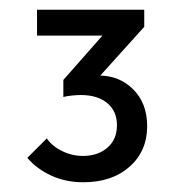

<svg xmlns="http://www.w3.org/2000/svg" viewBox="-20 -708 372 394"><path d="M151 -334Q115 -334 85.5 -347.5Q56 -361 36 -384L76 -424Q87 -408 107.5 -398Q128 -388 150 -388Q181 -388 200.5 -405Q220 -422 220 -451Q220 -480 200 -496.5Q180 -513 146 -513Q138 -513 128 -512Q118 -511 110 -509L136 -543Q153 -549 163.5 -551Q174 -553 183 -553Q225 -553 253.5 -524.5Q282 -496 282 -449Q282 -398 246 -366Q210 -334 151 -334ZM110 -509V-544L207 -654L276 -653L176 -542ZM56 -635V-688H276V-653L227 -635Z"/></svg>

Font: Outfit Thin Light
Style: Regular
Weight: 300
Version: Version 1.100;gftools[0.9.27]